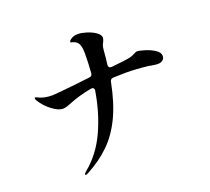

<svg xmlns="http://www.w3.org/2000/svg" viewBox="-135 -941 1270 1161"><g transform="rotate(-20 500.0 -360.5)"><path d="M911 -469Q911 -453 899 -443Q887 -433 866 -433Q855 -433 831 -437Q823 -439 809 -441Q731 -450 665 -450Q639 -450 585 -448Q566 -447 563 -428Q538 -300 495.5 -211.5Q453 -123 391.5 -63Q330 -3 242 44Q234 48 229 48Q224 48 224 44Q224 40 236 29Q328 -46 380.5 -160.5Q433 -275 455 -410L456 -415Q456 -424 450 -428.5Q444 -433 434 -431Q355 -416 293 -391Q255 -375 235 -375Q206 -375 165.5 -406Q125 -437 100 -479Q96 -486 96 -491Q96 -497 101 -497Q103 -497 111.5 -493Q120 -489 127 -486Q158 -473 205 -473Q219 -473 353 -487Q409 -494 448 -498Q468 -500 469 -519Q474 -592 474 -643Q474 -682 465.5 -702.5Q457 -723 431 -732Q425 -734 419.5 -735Q414 -736 414 -738Q414 -748 431.5 -758.5Q449 -769 473 -769Q495 -769 528 -759Q561 -749 585 -732Q609 -715 609 -696Q609 -691 603 -675Q595 -661 592 -651.5Q589 -642 587 -620Q584 -575 578 -533V-529Q578 -520 583.5 -515.5Q589 -511 599 -512Q691 -521 722 -528Q734 -531 750 -539Q764 -548 775 -548Q789 -548 823 -537.5Q857 -527 884 -509.5Q911 -492 911 -469Z"/></g></svg>

Font: Shippori Mincho B1
Style: Bold
Weight: 700
Designer: FONTDASU
Foundry: FONTDASU / Google Inc. / but / Adobe
Version: Version 3.110; ttfautohint (v1.8.3)